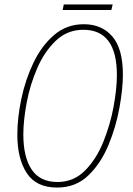

<svg xmlns="http://www.w3.org/2000/svg" viewBox="-20 -834 598 864"><path d="M481 -789 487 -814H267L262 -789ZM533 -498Q533 -615 485.5 -670Q438 -725 357 -725Q280 -725 223.5 -676.5Q167 -628 130.5 -551.5Q94 -475 76 -389Q58 -303 58 -228Q58 -120 100.5 -55Q143 10 237 10Q321 10 377.5 -44.5Q434 -99 468 -181Q502 -263 517.5 -349Q533 -435 533 -498ZM85 -229Q85 -291 100 -371.5Q115 -452 147.5 -527Q180 -602 231.5 -651Q283 -700 355 -700Q506 -700 506 -496Q506 -435 491 -353.5Q476 -272 444.5 -194.5Q413 -117 362 -66Q311 -15 239 -15Q160 -15 122.5 -71Q85 -127 85 -229Z"/></svg>

Font: Noto Sans Display SemiCondensed Thin
Style: Italic
Weight: 250
Width: 4
Designer: Monotype Design team
Foundry: Monotype Imaging Inc.
Version: 1.000